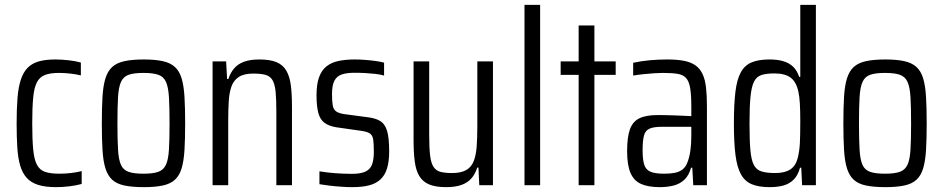

<svg xmlns="http://www.w3.org/2000/svg" viewBox="-20 -763 3886 791"><path d="M210.7 8Q166.2 8 136.7 -1.5Q107.1 -11 89.6 -30.8Q72 -50.5 63 -81.3Q54 -112.1 51.3 -155.3Q48.5 -198.5 48.5 -254.5Q48.5 -315.8 52.2 -360.7Q55.9 -405.7 66.2 -435.9Q76.4 -466.2 94.4 -484.3Q112.5 -502.4 140.3 -510.2Q168.1 -518 208.3 -518Q234.5 -518 264.5 -514.5Q294.5 -510.9 313.1 -505.4V-452.3Q293.6 -457.3 269.3 -459.9Q245.1 -462.6 222.5 -462.6Q187.4 -462.6 165.4 -454.2Q143.4 -445.8 132.1 -424Q120.7 -402.2 116.8 -361.4Q112.8 -320.5 112.8 -255.5Q112.8 -188.5 116.8 -147.1Q120.7 -105.8 132.3 -84Q143.9 -62.2 166.2 -54.8Q188.4 -47.4 224 -47.4Q249 -47.4 273.5 -50.3Q298 -53.3 316.5 -58.2V-5.1Q294.7 1 266.6 4.5Q238.4 8 210.7 8Z M573 8Q524.4 8 492.5 1.2Q460.7 -5.5 442.1 -22.6Q423.6 -39.6 414.3 -69.6Q405 -99.6 402.3 -144.9Q399.5 -190.1 399.5 -254.5Q399.5 -319 402.3 -364.5Q405 -409.9 414.3 -439.9Q423.6 -469.9 442.1 -487Q460.7 -504 492.5 -511Q524.4 -518 573 -518Q619.5 -518 650.9 -511Q682.2 -504 700.7 -487Q719.3 -469.9 728.3 -439.9Q737.3 -409.9 740 -364.5Q742.8 -319 742.8 -254.5Q742.8 -190.1 740 -144.9Q737.3 -99.6 728.3 -69.6Q719.3 -39.6 700.7 -22.6Q682.2 -5.5 650.9 1.2Q619.5 8 573 8ZM570.9 -47.4Q610.2 -47.4 631.8 -55Q653.4 -62.6 663.5 -83.9Q673.5 -105.2 676 -146.4Q678.5 -187.5 678.5 -254.5Q678.5 -321.6 676 -362.9Q673.5 -404.3 663.7 -425.8Q653.9 -447.4 632.1 -455Q610.2 -462.6 570.9 -462.6Q532.1 -462.6 510.2 -455Q488.4 -447.4 478.6 -425.8Q468.7 -404.3 466.3 -362.9Q463.8 -321.6 463.8 -254.5Q463.8 -187.5 466.3 -146.4Q468.7 -105.2 478.3 -83.9Q487.9 -62.6 509.8 -55Q531.6 -47.4 570.9 -47.4Z M855.8 0V-510H911.6L915.6 -437.4H920.7Q929.3 -463.4 944.6 -481.3Q959.8 -499.2 985.2 -508.6Q1010.6 -518 1048.6 -518Q1092.3 -518 1119 -507Q1145.6 -495.9 1159.5 -472.1Q1173.4 -448.4 1178.2 -411.5Q1182.9 -374.5 1182.9 -322.7V0H1118.5V-302.5Q1118.5 -354.7 1115.4 -385.8Q1112.2 -416.8 1102.6 -432.9Q1093.1 -449 1074.1 -454.5Q1055.2 -459.9 1023.7 -459.9Q985.5 -459.9 964.2 -446.2Q942.8 -432.4 933.7 -407.1Q924.6 -381.7 922.4 -345.8Q920.2 -309.9 920.2 -265.1V0Z M1431.5 8Q1410 8 1385.2 6.2Q1360.4 4.5 1337 1.7Q1313.7 -1.1 1296 -4.1V-57.2Q1311.9 -54.7 1328.1 -52.7Q1344.3 -50.7 1360.7 -49.5Q1377.1 -48.3 1394.3 -47.6Q1411.5 -46.8 1429 -46.8Q1466.2 -46.8 1485.7 -56.1Q1505.3 -65.4 1512.7 -85.3Q1520.1 -105.2 1520.1 -137.3Q1520.1 -170.5 1517.6 -187.7Q1515.2 -204.9 1504.3 -212.8Q1493.4 -220.7 1467.6 -224.1L1365.7 -238.6Q1334.8 -243.6 1316.7 -257.2Q1298.5 -270.8 1291.3 -298.2Q1284 -325.6 1284 -370.3Q1284 -416.1 1294.5 -444.9Q1304.9 -473.7 1325.2 -489.7Q1345.5 -505.8 1374.8 -511.9Q1404.1 -518 1441.4 -518Q1462.5 -518 1484.8 -516.2Q1507.2 -514.5 1527.7 -511.7Q1548.3 -508.9 1562.3 -504.9V-451.8Q1546.3 -456.3 1527.3 -458.5Q1508.3 -460.7 1486.7 -461.9Q1465.1 -463.2 1440.2 -463.2Q1409.8 -463.2 1389.3 -456.7Q1368.8 -450.3 1358.3 -431.6Q1347.8 -412.9 1347.8 -375.1Q1347.8 -346 1350.8 -329Q1353.7 -312 1364.8 -304.1Q1375.9 -296.2 1398.7 -292.8L1495.8 -279.9Q1527.1 -276 1546.4 -264.4Q1565.7 -252.8 1574.5 -224.3Q1583.3 -195.8 1583.3 -139.5Q1583.3 -98.3 1574.8 -70Q1566.3 -41.6 1547.9 -24.3Q1529.6 -7 1501.1 0.5Q1472.5 8 1431.5 8Z M1818.2 8Q1774.9 8 1748.3 -3Q1721.7 -14.1 1707.5 -37.6Q1693.3 -61.2 1688.6 -98.4Q1683.8 -135.5 1683.8 -187.3V-510H1748.2V-207.5Q1748.2 -154.7 1751.9 -123.1Q1755.6 -91.6 1765.9 -75.7Q1776.2 -59.9 1794.6 -55Q1813 -50.1 1842.5 -50.1Q1879 -50.1 1900.4 -62.2Q1921.7 -74.3 1931.4 -98.6Q1941 -122.8 1943.8 -159.5Q1946.5 -196.2 1946.5 -244.9V-510H2010.9V0H1954.5L1951.1 -72.6H1946Q1937.9 -46 1921.9 -27.9Q1905.8 -9.7 1880.5 -0.9Q1855.1 8 1818.2 8Z M2140.8 0V-743H2205.2V0Z M2363.9 0V-454.6H2289.8V-510H2363.9V-658H2428.8V-510H2516.5V-454.6H2428.8V0Z M2697.8 8Q2651.5 8 2621.7 -4.9Q2591.8 -17.8 2577.7 -50.1Q2563.6 -82.4 2563.6 -140.2Q2563.6 -197.8 2575.1 -230.1Q2586.7 -262.4 2614.2 -275.7Q2641.7 -289 2690.2 -289Q2702.1 -289 2718.3 -288.7Q2734.6 -288.5 2753.2 -287.8Q2771.9 -287.1 2790.9 -286.3Q2810 -285.5 2828.1 -284.5V-322.9Q2828.1 -371.8 2823.4 -400Q2818.6 -428.2 2806.3 -441.7Q2793.9 -455.3 2770.8 -458.9Q2747.8 -462.6 2710.7 -462.6Q2695.3 -462.6 2674.8 -461.2Q2654.3 -459.7 2632.3 -457.5Q2610.4 -455.3 2588.5 -451.8V-504.4Q2621.1 -511.5 2656.2 -514.7Q2691.3 -518 2728.8 -518Q2770.5 -518 2799.2 -512.2Q2827.8 -506.4 2846.1 -493Q2864.4 -479.7 2874.7 -457.3Q2885 -435 2888.7 -402.3Q2892.4 -369.5 2892.4 -324.6V0H2836.1L2832.1 -72H2827Q2817.9 -39.7 2799.3 -22.4Q2780.6 -5 2754.8 1.5Q2729 8 2697.8 8ZM2716.3 -47.4Q2741.7 -47.4 2760.2 -51.1Q2778.8 -54.7 2792 -65Q2805.3 -75.3 2812.2 -94.3Q2820.6 -116.8 2824.4 -143.6Q2828.1 -170.5 2828.1 -205.1V-240.7H2707.4Q2673.9 -240.7 2656.4 -233.2Q2639 -225.8 2633.2 -205Q2627.4 -184.3 2627.4 -144Q2627.4 -105 2634.2 -84.1Q2641.1 -63.1 2660.5 -55.2Q2679.9 -47.4 2716.3 -47.4Z M3150.7 8Q3106.5 8 3077.7 -3.8Q3048.8 -15.5 3032.7 -44.6Q3016.5 -73.6 3010 -124.6Q3003.5 -175.5 3003.5 -254.5Q3003.5 -333.4 3009.8 -384.9Q3016 -436.4 3032.2 -465.4Q3048.4 -494.5 3076.9 -506.2Q3105.5 -518 3150.2 -518Q3183.4 -518 3207.4 -510.8Q3231.5 -503.6 3247.7 -487.9Q3263.9 -472.3 3272.5 -446.4H3277V-743H3341.3V0H3284.5L3281 -72H3275.9Q3267.5 -40.7 3249.8 -23.1Q3232.1 -5.5 3207.5 1.3Q3182.9 8 3150.7 8ZM3173.5 -50.1Q3213.2 -50.1 3235.7 -64.8Q3258.3 -79.5 3266.6 -112.5Q3273.5 -140.1 3275.3 -173.3Q3277 -206.5 3277 -264.1Q3277 -305.5 3275.3 -335.8Q3273.5 -366 3269.2 -385.3Q3260.4 -425.9 3237.1 -443.2Q3213.8 -460.5 3170.5 -460.5Q3137.6 -460.5 3117.5 -454.1Q3097.3 -447.7 3086.7 -427.2Q3076.2 -406.7 3072 -365.6Q3067.8 -324.5 3067.8 -255Q3067.8 -185.5 3071.5 -144.1Q3075.2 -102.8 3086 -82.8Q3096.8 -62.8 3118 -56.5Q3139.1 -50.1 3173.5 -50.1Z M3628 8Q3579.4 8 3547.5 1.2Q3515.7 -5.5 3497.1 -22.6Q3478.6 -39.6 3469.3 -69.6Q3460 -99.6 3457.3 -144.9Q3454.5 -190.1 3454.5 -254.5Q3454.5 -319 3457.3 -364.5Q3460 -409.9 3469.3 -439.9Q3478.6 -469.9 3497.1 -487Q3515.7 -504 3547.5 -511Q3579.4 -518 3628 -518Q3674.5 -518 3705.9 -511Q3737.2 -504 3755.7 -487Q3774.3 -469.9 3783.3 -439.9Q3792.3 -409.9 3795 -364.5Q3797.8 -319 3797.8 -254.5Q3797.8 -190.1 3795 -144.9Q3792.3 -99.6 3783.3 -69.6Q3774.3 -39.6 3755.7 -22.6Q3737.2 -5.5 3705.9 1.2Q3674.5 8 3628 8ZM3625.9 -47.4Q3665.2 -47.4 3686.8 -55Q3708.4 -62.6 3718.5 -83.9Q3728.5 -105.2 3731 -146.4Q3733.5 -187.5 3733.5 -254.5Q3733.5 -321.6 3731 -362.9Q3728.5 -404.3 3718.7 -425.8Q3708.9 -447.4 3687.1 -455Q3665.2 -462.6 3625.9 -462.6Q3587.1 -462.6 3565.2 -455Q3543.4 -447.4 3533.6 -425.8Q3523.7 -404.3 3521.3 -362.9Q3518.8 -321.6 3518.8 -254.5Q3518.8 -187.5 3521.3 -146.4Q3523.7 -105.2 3533.3 -83.9Q3542.9 -62.6 3564.8 -55Q3586.6 -47.4 3625.9 -47.4Z"/></svg>

Font: Saira Thin Condensed
Style: Regular
Weight: 100
Width: 3
Version: Version 1.101